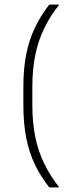

<svg xmlns="http://www.w3.org/2000/svg" viewBox="-20 -695 316 834"><path d="M120.5 -317V-239Q120.5 -163 133.2 -100.5Q146 -38 172 15.5Q198 69 237.5 119H194Q156 71 131 18.5Q106 -34 93.8 -96.8Q81.5 -159.5 81.5 -237V-319Q81.5 -397 94 -459.5Q106.5 -522 131.5 -574.5Q156.5 -627 194 -675H237.5Q198 -625.5 172 -571.8Q146 -518 133.2 -456Q120.5 -394 120.5 -317Z"/></svg>

Font: Anek Tamil ExtraLight
Style: Regular
Weight: 250
Version: Version 1.003